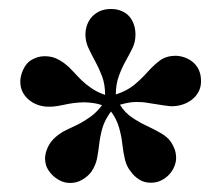

<svg xmlns="http://www.w3.org/2000/svg" viewBox="-20 -734 496 429"><path d="M28.8 -570.8Q36.1 -591.8 50.3 -600.1Q64.5 -608.4 79.6 -608.4Q93.8 -608.4 104.5 -603.8Q115.2 -599.1 125 -591.6Q134.8 -584 143.6 -574.2Q152.3 -564.5 162.1 -554.9Q171.9 -545.4 184.8 -536.6Q197.8 -527.8 214.8 -522Q214.8 -545.9 208 -563.7Q201.2 -581.5 192.9 -596.7Q184.6 -611.8 177.7 -626.5Q170.9 -641.1 170.9 -656.7Q170.9 -668 174.6 -678.2Q178.2 -688.5 185.5 -696.5Q192.9 -704.6 203.4 -709.2Q213.9 -713.9 228 -713.9Q241.7 -713.9 252.2 -709.2Q262.7 -704.6 269.3 -696.8Q275.9 -689 279.3 -678.7Q282.7 -668.5 282.7 -656.7Q282.7 -640.1 275.9 -626.2Q269 -612.3 260.5 -597.2Q252 -582 245.4 -563.7Q238.8 -545.4 238.8 -522.9Q264.2 -531.2 280.3 -544.7Q296.4 -558.1 309.6 -573Q322.8 -587.9 336.7 -598.4Q350.6 -608.9 371.1 -609.4Q381.3 -609.4 391.6 -606Q401.9 -602.5 410.4 -595.7Q418.9 -588.9 424.1 -578.1Q429.2 -567.4 429.2 -552.2Q429.2 -539.6 423.8 -529.3Q418.5 -519 409.2 -511.7Q399.9 -504.4 388.2 -500.5Q376.5 -496.6 363.3 -496.6Q355.5 -496.6 301.8 -505.4Q298.3 -505.9 284.2 -506.1Q270 -506.3 248 -500Q258.8 -482.4 275.1 -471.4Q291.5 -460.4 308.8 -452.4Q326.2 -444.3 340.3 -436Q354.5 -427.7 361.8 -417Q367.2 -409.2 370.4 -400.1Q373.5 -391.1 373.5 -380.9Q373.5 -372.1 369.6 -362.3Q365.7 -352.5 358.4 -344.5Q351.1 -336.4 340.6 -331.1Q330.1 -325.7 316.9 -325.7Q302.2 -325.7 290.8 -333Q279.3 -340.3 272 -351.1Q263.2 -361.3 259.3 -377.2Q255.4 -393.1 253.4 -411.6Q251.5 -430.2 245.8 -449.5Q240.2 -468.8 228 -484.9Q213.9 -465.8 208.7 -447.5Q203.6 -429.2 201.7 -412.1Q199.7 -395 196.8 -379.9Q193.8 -364.7 184.1 -350.1Q176.3 -339.8 163.8 -332.5Q151.4 -325.2 137.2 -325.2Q124.5 -325.2 114 -330.6Q103.5 -335.9 95.9 -344Q88.4 -352.1 84.7 -360.1Q81.1 -368.2 80.6 -379.9Q81.1 -393.1 87.2 -405.8Q93.3 -418.5 104.7 -428.2Q116.2 -438 128.4 -443.6Q140.6 -449.2 154.8 -456.3Q168.9 -463.4 182.9 -473.6Q196.8 -483.9 208 -499Q191.9 -504.9 167.5 -505.4Q145.5 -504.9 124.5 -500.2Q103.5 -495.6 92.3 -495.6Q80.1 -495.1 68.1 -498.5Q56.2 -502 46.6 -509.3Q37.1 -516.6 31.2 -527.1Q25.4 -537.6 25.4 -551.8Q25.4 -561 28.8 -570.8Z"/></svg>

Font: Vidaloka 
Style: Regular
Weight: 400
Designer: Cyreal (www.cyreal.org)
Foundry: Cyreal (www.cyreal.org)
Version: Version 1.011